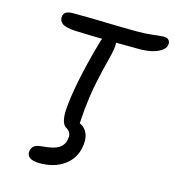

<svg xmlns="http://www.w3.org/2000/svg" viewBox="-118 -757 924 1014"><g transform="rotate(15 343.5 -249.5)"><path d="M191.9 158.2Q153.8 158.2 136.2 145.3Q118.7 132.3 123 107.9Q127 89.4 139.4 80.6Q151.9 71.8 181.2 68.8Q242.2 64.5 269.8 47.6Q297.4 30.8 303.2 -2Q304.7 -10.3 304.9 -17.3Q305.2 -24.4 303.5 -30Q301.8 -35.6 300 -39.3Q298.3 -43 294.7 -46.6Q291 -50.3 288.8 -52.2Q286.6 -54.2 282.2 -57.1Q250.5 -70.8 252.9 -146Q262.2 -291 333 -541Q336.4 -554.2 340.8 -562Q301.3 -562 190.9 -565.9Q137.7 -568.8 119.1 -584.2Q100.6 -599.6 105 -624Q109.9 -652.8 157.2 -652.8Q235.4 -652.8 341.1 -649.9Q446.8 -647 506.8 -647Q556.2 -647 596.7 -652.1Q637.2 -657.2 651.9 -657.2Q671.9 -657.2 680.4 -647Q689 -636.7 686 -620.1Q682.1 -600.6 660.4 -586.7Q638.7 -572.8 608.4 -566.4Q578.1 -560.1 543 -560.1Q454.1 -560.1 417 -561Q419.9 -532.2 403.8 -472.2Q386.7 -406.7 374.5 -349.9Q362.3 -293 356.4 -251.5Q350.6 -210 347.9 -183.3Q345.2 -156.7 343.8 -130.9Q342.3 -105 341.8 -100.1Q371.6 -88.4 384.8 -56.2Q397.9 -23.9 388.2 21Q376 83.5 323.5 120.8Q271 158.2 191.9 158.2Z"/></g></svg>

Font: Shantell Sans Irregular Bouncy
Style: Italic
Weight: 400
Italic angle: -11.31°
Designer: Stephen Nixon, Anya Danilova, Shantell Martin
Foundry: Arrow Type
Version: Version 1.006;[9816181b4]